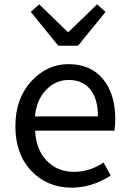

<svg xmlns="http://www.w3.org/2000/svg" viewBox="-20 -853 594 886"><path d="M311 13Q199 13 125 -64Q51 -141 51 -271Q51 -398 124 -477.5Q197 -557 296 -557Q398 -557 455 -488.5Q512 -420 512 -302Q512 -276 508 -250H142Q146 -163 195.5 -111.5Q245 -60 322 -60Q394 -60 458 -103L491 -43Q404 13 311 13ZM141 -316H432Q432 -397 396.5 -440.5Q361 -484 297 -484Q237 -484 193 -438.5Q149 -393 141 -316ZM249 -642 122 -798 161 -833 292 -706H297L428 -833L467 -798L340 -642Z"/></svg>

Font: Noto Sans SC
Style: Regular
Weight: 400
Designer: Ryoko NISHIZUKA  (kana, bopomofo & ideographs); Paul D. Hunt (Latin, Greek & Cyrillic); Sandoll Communications , Soo-you
Foundry: Adobe
Version: Version 2.002;hotconv 1.0.116;makeotfexe 2.5.65601